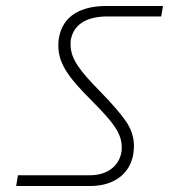

<svg xmlns="http://www.w3.org/2000/svg" viewBox="-20 -692 604 642"><path d="M281 -70C369 -70 417 -118 426 -179C427 -190 428 -197 428 -202C428 -233 419 -261 400 -288C381 -315 353 -347 316 -385C249 -453 216 -494 216 -543C216 -550 216 -556 217 -560C228 -616 278 -637 339 -637H519L525 -672H336C253 -672 190 -641 177 -565C176 -560 175 -551 175 -540C175 -476 214 -428 289 -353C356 -285 387 -248 387 -200C387 -193 387 -187 386 -184C379 -139 341 -106 281 -106H40L34 -70Z"/></svg>

Font: Momo Neue ExtLt
Style: Italic
Weight: 200
Italic angle: -10°
Designer: Ninad Kale (Devanagari), Jonny Pinhorn (Latin)
Foundry: Indian Type Foundry
Version: 4.004